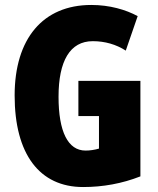

<svg xmlns="http://www.w3.org/2000/svg" viewBox="-20 -744 635 774"><path d="M296 -418V-276H379V-145C362 -140 343 -137 325 -137C254 -137 216 -213 216 -354C216 -498 262 -578 354 -578C403 -578 448 -565 487 -540L535 -679C487 -705 422 -724 348 -724C153 -724 39 -588 39 -359C39 -123 139 10 315 10C395 10 472 -4 546 -33V-418Z"/></svg>

Font: Noto Sans Bengali ExtraCondensed Black
Style: Regular
Weight: 900
Width: 2
Designer: Joana Ranito - Universal Thirst; Jelle Bosma - Monotype Design Team
Foundry: Universal Thirst ehf.
Version: Version 3.000